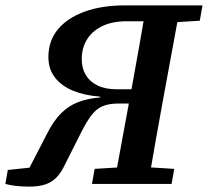

<svg xmlns="http://www.w3.org/2000/svg" viewBox="-49 -684 773 714"><path d="M-29 0 -20 -52 115 -66 44 -28 125 -185Q149 -233 177 -261.5Q205 -290 241 -304Q277 -318 326 -322L321 -325Q266 -329 223 -346.5Q180 -364 155.5 -395.5Q131 -427 131 -472Q131 -532 166 -574.5Q201 -617 265 -640.5Q329 -664 416 -664H531L526 -605H424Q368 -605 330.5 -586.5Q293 -568 274 -536.5Q255 -505 255 -464Q255 -430 270 -405Q285 -380 314 -366Q343 -352 385 -352H492L483 -299H391Q356 -299 332.5 -289Q309 -279 291.5 -256Q274 -233 254 -194L192 -71Q179 -43 162 -25Q145 -7 120.5 1.5Q96 10 59 10Q30 10 7.5 7Q-15 4 -29 0ZM293 0 303 -56 433 -64H471L599 -56L589 0ZM375 0 441 -358Q455 -434 468.5 -510.5Q482 -587 495 -664H622L556 -306Q542 -230 528.5 -153Q515 -76 502 0ZM550 -599 559 -664H704L694 -607L566 -599Z"/></svg>

Font: Source Serif 4 SemiBold
Style: Italic
Weight: 600
Italic angle: -12°
Designer: Frank Grießhammer
Foundry: Adobe Systems Incorporated
Version: Version 4.004;hotconv 1.0.116;makeotfexe 2.5.65601